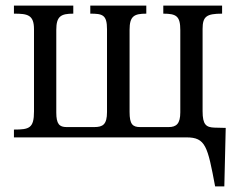

<svg xmlns="http://www.w3.org/2000/svg" viewBox="-20 -493 854 689"><path d="M785 176 790 -34 750 -35C720 -36 707 -45 707 -94V-389C707 -434 721 -444 777 -444V-473H566V-444C613 -444 627 -435 627 -385V-90C627 -49 613 -37 585 -37H483C456 -37 445 -47 445 -91V-386C445 -435 461 -444 505 -444V-473H304V-444C348 -444 364 -440 364 -388V-91C364 -46 349 -37 318 -37H219C193 -37 182 -48 182 -89V-386C182 -435 199 -444 243 -444V-473H30V-444C79 -444 102 -440 102 -388V-93C102 -33 85 -28 30 -28V0H649C718 0 725 32 752 176Z"/></svg>

Font: STIX Two Text
Style: Regular
Weight: 400
Designer: Ross Mills, John Hudson & Paul Hanslow, Tiro Typeworks Ltd; with prior portions MicroPress Inc., and Coen Hoffman.
Foundry: Tiro Typeworks Ltd
Version: Version 2.13 b171